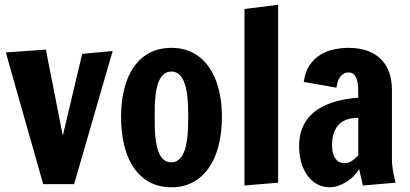

<svg xmlns="http://www.w3.org/2000/svg" viewBox="-20 -770 1716 803"><path d="M4.4 -550.8 171.9 -562.5 242.7 -202.6 323.7 -544.9 451.2 -556.6 380.4 -312.5 290 0H160.6L71.8 -312.5Z M697.3 13.2Q644.5 13.2 605 -8.5Q565.4 -30.3 539.1 -69.1Q512.7 -107.9 499.5 -162.1Q486.3 -216.3 486.3 -281.7Q486.3 -344.7 499.5 -397.7Q512.7 -450.7 539.1 -489Q565.4 -527.3 605 -548.6Q644.5 -569.8 697.3 -569.8Q748.5 -569.8 788.1 -548.6Q827.6 -527.3 854.2 -489Q880.9 -450.7 894.5 -397.7Q908.2 -344.7 908.2 -281.7Q908.2 -216.3 894.5 -162.1Q880.9 -107.9 854.2 -69.1Q827.6 -30.3 788.1 -8.5Q748.5 13.2 697.3 13.2ZM696.3 -91.3Q713.4 -91.3 725.6 -100.6Q737.8 -109.9 745.6 -125.2Q753.4 -140.6 757.8 -160.4Q762.2 -180.2 764.2 -201.4Q766.1 -222.7 766.6 -243.4Q767.1 -264.2 767.1 -281.7Q767.1 -298.8 766.6 -319.3Q766.1 -339.8 764.2 -360.8Q762.2 -381.8 757.8 -401.6Q753.4 -421.4 745.6 -436.8Q737.8 -452.1 725.8 -461.4Q713.9 -470.7 696.8 -470.7Q679.2 -470.7 667.2 -461.4Q655.3 -452.1 647.5 -436.8Q639.6 -421.4 635.5 -401.6Q631.3 -381.8 629.4 -360.8Q627.4 -339.8 627.2 -319.3Q627 -298.8 627 -281.7Q627 -264.2 627.2 -243.4Q627.4 -222.7 629.4 -201.4Q631.3 -180.2 635.5 -160.4Q639.6 -140.6 647.2 -125.2Q654.8 -109.9 666.7 -100.6Q678.7 -91.3 696.3 -91.3Z M1002.4 -732.4 1143.1 -750V-5.9L1002.4 5.9Z M1231 -159.7Q1231 -199.7 1242.4 -229.7Q1253.9 -259.8 1273.2 -281.5Q1292.5 -303.2 1317.9 -317.9Q1343.3 -332.5 1370.8 -341.6Q1398.4 -350.6 1426.3 -355.2Q1454.1 -359.9 1478.5 -361.3Q1478.5 -380.9 1478 -399.7Q1477.5 -418.5 1473.6 -433.3Q1469.7 -448.2 1461.4 -457.5Q1453.1 -466.8 1438 -466.8Q1425.3 -466.8 1416.3 -461.2Q1407.2 -455.6 1401.1 -446.5Q1395 -437.5 1391.8 -426Q1388.7 -414.6 1387.2 -403.3L1250.5 -427.2Q1255.9 -469.2 1274.4 -496.8Q1293 -524.4 1319.1 -540.5Q1345.2 -556.6 1376.2 -563.2Q1407.2 -569.8 1438 -569.8Q1485.8 -569.8 1520 -556.4Q1554.2 -543 1576.2 -519.5Q1598.1 -496.1 1608.6 -464.6Q1619.1 -433.1 1619.1 -397V-106Q1619.1 -89.4 1621.3 -71.8Q1623.5 -54.2 1626.5 -39.6Q1629.9 -22.5 1634.3 -5.9L1497.6 5.9L1481.9 -63Q1473.6 -47.9 1460.2 -34.2Q1446.8 -20.5 1430.2 -10Q1413.6 0.5 1395 6.8Q1376.5 13.2 1358.4 13.2Q1329.6 13.2 1306.2 0.2Q1282.7 -12.7 1265.9 -35.9Q1249 -59.1 1240 -90.6Q1231 -122.1 1231 -159.7ZM1368.7 -161.6Q1368.7 -128.4 1382.1 -107.9Q1395.5 -87.4 1424.3 -87.4Q1434.1 -87.4 1443.6 -92.5Q1453.1 -97.7 1460.9 -104Q1469.7 -111.3 1478.5 -120.6V-277.3Q1455.1 -277.3 1435.1 -271.5Q1415 -265.6 1400.1 -252Q1385.3 -238.3 1377 -216.1Q1368.7 -193.8 1368.7 -161.6Z"/></svg>

Font: Francois One
Style: Regular
Weight: 400
Designer: Vernon Adams
Foundry: vernon adams
Version: Version 1.000